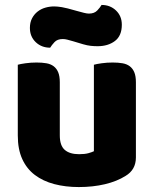

<svg xmlns="http://www.w3.org/2000/svg" viewBox="-20 -741 622 777"><path d="M52 -479Q62 -482 83.5 -485Q105 -488 128 -488Q150 -488 167.5 -485Q185 -482 197 -473Q209 -464 215.5 -448.5Q222 -433 222 -408V-193Q222 -152 242 -134.5Q262 -117 300 -117Q323 -117 337.5 -121Q352 -125 360 -129V-479Q370 -482 391.5 -485Q413 -488 436 -488Q458 -488 475.5 -485Q493 -482 505 -473Q517 -464 523.5 -448.5Q530 -433 530 -408V-104Q530 -54 488 -29Q453 -7 404.5 4.5Q356 16 299 16Q245 16 199.5 4Q154 -8 121 -33Q88 -58 70 -97.5Q52 -137 52 -193ZM290 -697Q308 -692 320 -689Q332 -686 340 -686Q362 -686 374 -699Q386 -712 391 -721Q426 -721 449.5 -698.5Q473 -676 473 -641Q473 -596 445 -575Q417 -554 375 -554Q361 -554 347 -555.5Q333 -557 316 -562L276 -574Q262 -578 252.5 -580.5Q243 -583 234 -583Q212 -583 200.5 -570.5Q189 -558 183 -548Q148 -548 124.5 -570.5Q101 -593 101 -628Q101 -650 109.5 -666.5Q118 -683 132 -694Q146 -705 163.5 -710Q181 -715 199 -715Q212 -715 230.5 -712Q249 -709 290 -697Z"/></svg>

Font: Baloo Thambi
Style: Regular
Weight: 400
Designer: Aadarsh Rajan and Ek Type
Foundry: Ek Type
Version: Version 1.443;PS 1.000;hotconv 16.6.51;makeotf.lib2.5.65220;